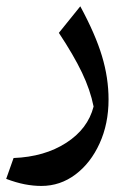

<svg xmlns="http://www.w3.org/2000/svg" viewBox="-20 -328 432 621"><path d="M331.1 -6.3Q331.1 72.3 302.2 135.7Q273.4 199.2 224.1 236.3Q174.8 273.4 113.8 273.4Q87.9 273.4 60.1 268.1Q32.2 262.7 0 250.5L23.9 183.1Q124 179.2 194.1 134Q264.2 88.9 282.7 16.6Q272 -37.1 245.1 -93.3Q218.3 -149.4 170.4 -221.7L239.7 -307.6Q288.6 -217.3 309.8 -146.7Q331.1 -76.2 331.1 -6.3Z"/></svg>

Font: Pinar Medium
Style: Regular
Weight: 500
Designer: Amin Abedi
Version: Version 3.000